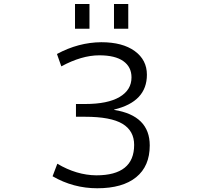

<svg xmlns="http://www.w3.org/2000/svg" viewBox="-20 -957 1040 986"><path d="M565.4 -809.6V-936.5H638.7V-809.6ZM365.2 -809.6V-936.5H439.5V-809.6ZM566.4 -394.5V-392.6Q749 -363.3 749 -210Q749 -103.5 679.2 -46.9Q609.4 9.8 479.5 9.8Q356.4 9.8 250 -51.8L274.4 -116.2Q373 -57.6 474.6 -56.6Q668.9 -56.6 668.9 -212.9Q668.9 -285.2 608.9 -321.3Q548.8 -357.4 417 -357.4H370.1V-422.9H417Q533.2 -422.9 594.2 -459Q655.3 -495.1 655.3 -559.6Q655.3 -613.3 613.3 -643.1Q571.3 -672.9 490.2 -672.9Q399.4 -672.9 294.9 -616.2L272.5 -679.7Q382.8 -739.3 500 -740.2Q609.4 -740.2 671.9 -694.8Q734.4 -649.4 734.4 -573.2Q734.4 -434.6 566.4 -394.5Z"/></svg>

Font: GenEi Gothic M SemiLight
Style: Regular
Weight: 350
Designer: o_tamon (Modified); [Source Han Sans]
Ryoko NISHIZUKA  (kana & ideographs); Paul D. Hunt (Latin, Greek & Cyrillic); Wenl
Version: Version 1.1a;Original Version 1.004